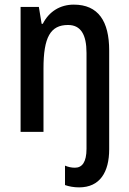

<svg xmlns="http://www.w3.org/2000/svg" viewBox="-20 -570 559 830"><path d="M322 240C412 240 452 174 452 75V-352C452 -478 405 -550 299 -550C241 -550 192 -521 165 -467H160L148 -540H69V0H168V-274C168 -409 198 -462 274 -462C329 -462 354 -421 354 -341V73C354 131 335 155 304 155C289 155 275 152 261 146V230C278 236 299 240 322 240Z"/></svg>

Font: Noto Sans Sinhala UI Condensed Medium
Style: Regular
Weight: 500
Width: 3
Designer: Jelle Bosma - Monotype Design Team
Foundry: Monotype Imaging Inc.
Version: Version 2.006